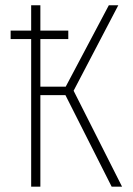

<svg xmlns="http://www.w3.org/2000/svg" viewBox="-20 -702 502 722"><path d="M256.8 -360.8 439 0H399.9L226.1 -344.2H131.8V0H97.2V-555.2H20V-586.9H97.2V-682.1H131.8V-586.9H236.8V-555.2H131.8V-376H227.1L389.2 -682.1H424.8Z"/></svg>

Font: Fira Sans Compressed UltraLight
Style: Regular
Weight: 200
Width: 1
Designer: Carrois Corporate & Edenspiekermann AG
Foundry: Carrois Corporate GbR & Edenspiekermann AG
Version: Version 4.203;PS 004.203;hotconv 1.0.88;makeotf.lib2.5.64775